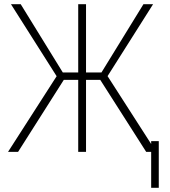

<svg xmlns="http://www.w3.org/2000/svg" viewBox="-20 -731 817 924"><path d="M263.7 -346.7 32.7 -710.9H79.6L282.2 -382.3H373L370.6 -346.7ZM288.6 -349.1 66.9 0H18.6L265.1 -383.8ZM394 -710.9V0H356.4V-710.9ZM716.8 -710.9 486.3 -346.7H379.4L377.9 -382.3H468.3L670.4 -710.9ZM683.6 0 460.9 -349.1 485.4 -383.8 731.9 0ZM744.1 -51.8V172.9H707.5V-51.8Z"/></svg>

Font: Roboto Condensed ExtraLight
Style: Regular
Weight: 250
Designer: Christian Robertson
Foundry: Google
Version: Version 3.008; 2023